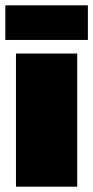

<svg xmlns="http://www.w3.org/2000/svg" viewBox="-21 -701 350 721"><path d="M309 -681V-551H-1V-681ZM269 -500V0H39V-500Z"/></svg>

Font: Elaine Sans Black
Style: Regular
Weight: 900
Designer: Wei Huang
Foundry: Wei Huang
Version: Version 2.001;December 24, 2019;FontCreator 12.0.0.2547 64-b